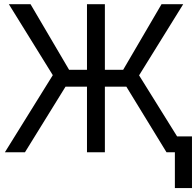

<svg xmlns="http://www.w3.org/2000/svg" viewBox="-20 -748 963 943"><path d="M495.1 -727.5V0H407.2V-727.5ZM3.9 0 239.3 -378.9 23.4 -727.5H129.9L319.3 -405.3H585L773.4 -727.5H879.9L663.1 -377.9L898.4 0H797.9L600.6 -322.3H301.8L102.5 0ZM922.9 -78.1V175.8H838.9V-78.1Z"/></svg>

Font: Inter Tight
Style: Regular
Weight: 400
Designer: Rasmus Andersson
Foundry: rsms
Version: Version 3.002